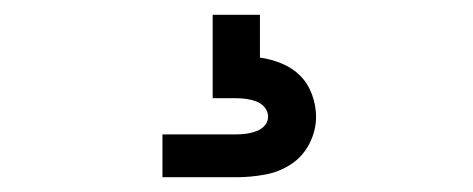

<svg xmlns="http://www.w3.org/2000/svg" viewBox="-20 -20 640 260"><path d="M200 220V162H300Q307 162 314 161Q321 160 327.5 157.5Q334 155 338.5 150Q343 145 343 138Q343 131 338.5 125.5Q334 120 327.5 117.5Q321 115 314 114Q307 113 300 113H268V0H332V58Q347 60 361.5 66Q376 72 386.5 82.5Q397 93 402.5 108Q408 123 408 138Q408 157 399 174.5Q390 192 374 202.5Q358 213 338.5 216.5Q319 220 300 220Z"/></svg>

Font: Iosevka Slab Light Extended
Style: Regular
Weight: 300
Width: 7
Monospace: yes
Designer: Belleve Invis
Foundry: Belleve Invis
Version: Version 11.1.0; ttfautohint (v1.8.3)